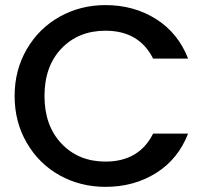

<svg xmlns="http://www.w3.org/2000/svg" viewBox="-20 -724 813 750"><path d="M37.1 -349.1Q37.1 -450.7 85 -532.5Q132.8 -614.3 213.9 -659.2Q294.9 -704.1 392.1 -704.1Q502.9 -704.1 589.4 -649.7Q675.8 -595.2 714.8 -495.1H578.1Q523.4 -604 392.1 -604Q286.6 -604 220.2 -534.7Q153.8 -465.3 153.8 -349.1Q153.8 -232.9 220.5 -162.8Q287.1 -92.8 392.1 -92.8Q523.4 -92.8 578.1 -202.1H714.8Q675.8 -102.1 589.6 -48.1Q503.4 5.9 392.1 5.9Q294.4 5.9 213.6 -38.8Q132.8 -83.5 85 -165.3Q37.1 -247.1 37.1 -349.1Z"/></svg>

Font: SVN-Poppins Medium
Style: Regular
Weight: 500
Designer: Ninad Kale (Devanagari), Jonny Pinhorn (Latin)
Foundry: Indian Type Foundry
Version: Version 3.002 2017